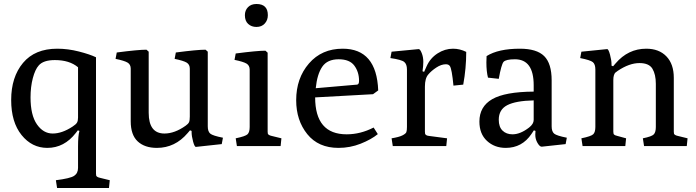

<svg xmlns="http://www.w3.org/2000/svg" viewBox="-20 -732 3488 962"><path d="M217 9Q140 9 88 -55.5Q36 -120 36 -231Q36 -346 95.5 -417Q155 -488 267 -488Q320 -488 375 -474Q430 -460 461 -445V138Q461 145 462 148Q463 151 467.5 154Q472 157 481 159L530 171L526 210H266L260 171Q332 162 351.5 149Q371 136 371 109V2Q371 -53 378 -76L370 -79L360 -66Q302 9 217 9ZM344 -98Q361 -109 366 -118Q371 -127 371 -143V-395Q328 -431 255 -431Q197 -431 174 -404Q156 -384 144.5 -340.5Q133 -297 133 -244Q133 -155 165 -109Q197 -63 244 -63Q291 -63 344 -98Z M635 -124V-388Q635 -409 619 -418.5Q603 -428 559 -437L565 -469Q672 -483 714 -483L725 -473V-167Q725 -63 804 -63Q855 -63 910 -102Q923 -111 927 -119.5Q931 -128 931 -148V-388Q931 -409 915 -418.5Q899 -428 855 -437L861 -469Q968 -483 1010 -483L1021 -473V-99Q1021 -73 1033.5 -62.5Q1046 -52 1097 -42L1091 -10L962 4Q955 5 947.5 -22.5Q940 -50 940 -70V-76L932 -79L920 -65Q857 9 766 9Q705 9 670 -23.5Q635 -56 635 -124Z M1167 0 1161 -39Q1210 -49 1220.5 -59.5Q1231 -70 1231 -96V-383Q1231 -404 1215 -413.5Q1199 -423 1155 -432L1161 -464Q1268 -478 1310 -478L1321 -468V-72Q1321 -65 1322 -62Q1323 -59 1327.5 -56Q1332 -53 1341 -51L1390 -39L1386 0ZM1265 -597Q1240 -597 1223.5 -612Q1207 -627 1207 -656Q1207 -680 1222.5 -696Q1238 -712 1265 -712Q1322 -712 1322 -656Q1322 -631 1306.5 -614Q1291 -597 1265 -597Z M1464 -230Q1464 -340 1528 -414Q1592 -488 1697 -488Q1867 -488 1875 -279L1849 -260L1559 -244Q1559 -59 1717 -59Q1786 -59 1852 -93L1873 -60Q1840 -33 1787 -12Q1734 9 1676 9Q1575 9 1519.5 -60Q1464 -129 1464 -230ZM1562 -290 1769 -308Q1779 -309 1779 -327Q1779 -371 1755.5 -403Q1732 -435 1677 -435Q1620 -435 1594.5 -397.5Q1569 -360 1562 -290Z M1948 0 1942 -39Q1979 -45 1996 -53.5Q2013 -62 2016 -70Q2019 -78 2019 -96V-384Q2019 -410 2005.5 -421.5Q1992 -433 1936 -441L1942 -473L2078 -486Q2085 -486 2093 -466Q2101 -446 2101 -422Q2101 -403 2097 -375L2105 -372L2118 -401Q2136 -441 2172.5 -464.5Q2209 -488 2250 -488Q2284 -488 2316 -472Q2316 -390 2301 -308L2252 -303Q2244 -387 2234 -401Q2228 -410 2214 -410Q2191 -410 2166 -393.5Q2141 -377 2126 -359Q2109 -340 2109 -298V-72Q2109 -65 2110 -61.5Q2111 -58 2115.5 -55Q2120 -52 2129 -51L2220 -39L2216 0Z M2382 -123Q2382 -198 2446 -235Q2510 -272 2654 -273V-305Q2654 -435 2560 -435Q2515 -435 2503 -422Q2492 -409 2479 -337L2425 -343Q2417 -374 2417 -419Q2417 -441 2418 -451Q2477 -488 2585 -488Q2669 -488 2706.5 -451Q2744 -414 2744 -329V-99Q2744 -73 2756.5 -62.5Q2769 -52 2820 -42L2814 -10L2694 3Q2684 3 2673 -16Q2662 -35 2662 -57Q2662 -68 2663 -76L2655 -79L2643 -61Q2596 9 2514 9Q2458 9 2420 -26Q2382 -61 2382 -123ZM2479 -132Q2479 -96 2498 -77.5Q2517 -59 2548 -59Q2587 -59 2631 -93Q2654 -111 2654 -131V-229Q2564 -227 2521.5 -205Q2479 -183 2479 -132Z M2899 0 2893 -39Q2942 -49 2952.5 -59.5Q2963 -70 2963 -96V-384Q2963 -410 2950.5 -420.5Q2938 -431 2887 -441L2893 -473L3022 -486Q3029 -486 3036.5 -458Q3044 -430 3044 -409V-403L3052 -400L3064 -414Q3127 -488 3218 -488Q3282 -488 3319 -449.5Q3356 -411 3356 -342V-72Q3356 -65 3357 -62Q3358 -59 3362.5 -56Q3367 -53 3376 -51L3425 -39L3421 0H3207L3201 -39Q3246 -48 3256 -59Q3266 -70 3266 -96V-312Q3266 -359 3249 -387.5Q3232 -416 3184 -416Q3133 -416 3075 -377Q3066 -371 3062.5 -367.5Q3059 -364 3056 -355Q3053 -346 3053 -331V-73Q3053 -62 3056.5 -58Q3060 -54 3073 -51L3117 -39L3113 0Z"/></svg>

Font: Poly
Style: Regular
Weight: 400
Designer: Jos Nicols Silva Schwarzenberg
Foundry: Jose Nicolas Silva Schwarzenberg
Version: Version 1.001